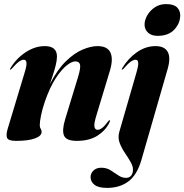

<svg xmlns="http://www.w3.org/2000/svg" viewBox="-20 -678 900 937"><path d="M30 -338Q25.5 -338.5 31 -345.5Q60 -393.5 105.5 -423.2Q151 -453 198.5 -453Q258 -453 258 -402Q258 -384 252 -359.8Q246 -335.5 237.8 -310.8Q229.5 -286 223.5 -267.5Q259.5 -338 301 -378.5Q342.5 -419 383 -436Q423.5 -453 456 -453Q504 -453 518.8 -421.8Q533.5 -390.5 516.5 -333.5L450.5 -115Q437.5 -72.5 441 -58.5Q444.5 -44.5 456 -44.5Q466 -44.5 477.8 -53Q489.5 -61.5 506.5 -84Q512.5 -92 514.5 -91.5Q519.5 -91.5 513.5 -79Q494.5 -40.5 455 -15.5Q415.5 9.5 355 9.5Q303.5 9.5 292.5 -16.2Q281.5 -42 298 -96L361 -302.5Q374.5 -347.5 370.5 -363Q366.5 -378.5 347 -378.5Q331 -378.5 305.5 -358.8Q280 -339 251.8 -295.8Q223.5 -252.5 199 -182.5Q186 -144 180 -113.5Q174 -83 174 -67.5Q174 -56.5 178.5 -50Q183 -43.5 183 -34Q183 -14.5 150.5 -2.5Q118 9.5 58.5 9.5Q22 9.5 15 -4Q8 -17.5 17.5 -49.5L100 -323Q111 -358.5 109.2 -372.5Q107.5 -386.5 96 -386.5Q86 -386.5 73 -377.5Q60 -368.5 38 -343.5Q32.5 -338 30 -338ZM749.5 -503Q719.5 -503 702.5 -518.5Q685.5 -534 685.5 -558Q685.5 -580.5 699 -603.8Q712.5 -627 736 -642.5Q759.5 -658 790.5 -658Q827.5 -658 843.5 -642.5Q859.5 -627 859.5 -603.5Q859.5 -564.5 830.8 -533.8Q802 -503 749.5 -503ZM798 -341 670 103Q649 175.5 606.8 207.2Q564.5 239 502.5 239Q460.5 239 441.2 224Q422 209 422 186Q422 168 436.2 154.2Q450.5 140.5 474.5 140.5Q500 140.5 519.8 153Q539.5 165.5 557.5 177.8Q575.5 190 594.5 190Q622 190 628 161Q632 139.5 619.8 117Q607.5 94.5 590.8 70.2Q574 46 564 19.8Q554 -6.5 562.5 -35.5L645.5 -322.5Q656 -358.5 654.5 -372.5Q653 -386.5 641.5 -386.5Q631.5 -386.5 618.5 -377.5Q605.5 -368.5 583.5 -343.5Q578 -338 575.5 -338Q572.5 -338.5 576.5 -345.5Q605.5 -393.5 648.2 -423.2Q691 -453 739 -453Q783 -453 798.5 -424.8Q814 -396.5 798 -341Z"/></svg>

Font: Fraunces 144pt S000
Style: Bold Italic
Weight: 700
Italic angle: -16°
Version: Version 1.000; ttfautohint (v1.8.3)